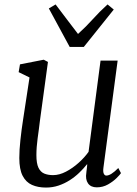

<svg xmlns="http://www.w3.org/2000/svg" viewBox="-20 -835 617 865"><path d="M187 10Q151 10 124 -2Q97 -14 82 -43Q67 -72 67 -123Q67 -140.5 68.2 -161.2Q69.5 -182 72 -205Q74.5 -228 77.5 -251.2Q80.5 -274.5 84 -296L113 -486L64 -510L70 -545L177 -566L196 -556L160 -292Q157.5 -270.5 154.8 -250.5Q152 -230.5 149.5 -211.5Q147 -192.5 145.5 -173.8Q144 -155 144 -136Q144 -99 153.2 -79.5Q162.5 -60 179.5 -53Q196.5 -46 219 -46Q247.5 -46 277.5 -61.8Q307.5 -77.5 334.2 -101.5Q361 -125.5 379 -151L433 -562H510L446 -80Q443.5 -61.5 447.5 -52.8Q451.5 -44 459 -44Q469 -44 482 -52Q495 -60 513 -78L525 -55Q521 -48.5 505.5 -33Q490 -17.5 466.8 -4.2Q443.5 9 416 9Q389 9 376.5 -9Q364 -27 369 -57Q369 -58.5 369.5 -62.5Q370 -66.5 370.8 -72Q371.5 -77.5 372 -83.2Q372.5 -89 373 -94L372 -95Q356.5 -75.5 337 -56.8Q317.5 -38 294 -23Q270.5 -8 243.8 1Q217 10 187 10ZM294 -623.5 200 -797 230.5 -815Q255.5 -781.5 280.8 -748.5Q306 -715.5 331.5 -682Q368.5 -715.5 398 -748.5Q427.5 -781.5 464.5 -815L492.5 -792L357.5 -623.5Z"/></svg>

Font: Merriweather Light 18pt Light
Style: Italic
Weight: 300
Italic angle: -7.8°
Version: Version 2.101